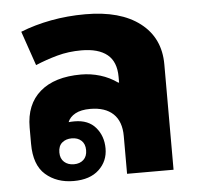

<svg xmlns="http://www.w3.org/2000/svg" viewBox="-46 -622 706 679"><g transform="rotate(-5 307.0 -283.0)"><path d="M189 9Q129 9 89.5 -25.5Q50 -60 50 -135V-193Q50 -275 101.5 -319.5Q153 -364 247 -364Q282 -364 315 -354Q348 -344 376 -324H379V-344Q379 -398 347.5 -423.5Q316 -449 256 -449Q210 -449 170 -438Q130 -427 92 -411L50 -533Q100 -553 158.5 -564Q217 -575 281 -575Q405 -575 474.5 -521.5Q544 -468 544 -374V0H379V-134Q379 -186 350.5 -213Q322 -240 269 -240Q236 -240 216 -229Q196 -218 189 -200Q199 -201 210 -201Q259 -201 285 -170.5Q311 -140 311 -96Q311 -51 279 -21Q247 9 189 9ZM195 -50Q216 -50 229 -62Q242 -74 242 -96Q242 -118 229 -130Q216 -142 195 -142Q174 -142 160.5 -130.5Q147 -119 147 -96Q147 -74 160.5 -62Q174 -50 195 -50Z"/></g></svg>

Font: Noto Sans Thai Looped ExtraBold
Style: Regular
Weight: 800
Designer: Sasikarn Vongin, Ben Mitchell
Foundry: The Fontpad Ltd
Version: Version 1.001; ttfautohint (v1.8.4.7-5d5b)